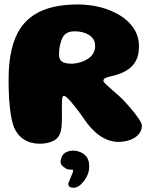

<svg xmlns="http://www.w3.org/2000/svg" viewBox="-20 -640 702 883"><path d="M164 21Q121 21 90.8 1.8Q60.5 -17.5 44.5 -54Q39 -68 34.5 -88Q30 -108 27 -131.8Q24 -155.5 22.2 -180.2Q20.5 -205 20 -229.2Q19.5 -253.5 19.5 -273.5Q19.5 -354 33.5 -412.5Q47.5 -471 74.5 -510.8Q101.5 -550.5 140.5 -574.2Q179.5 -598 229.2 -608.8Q279 -619.5 338 -619.5Q391.5 -619.5 441.5 -606.8Q491.5 -594 531.8 -569.2Q572 -544.5 595.5 -508.8Q619 -473 619 -426.5Q619 -389 607 -364.5Q595 -340 574.8 -324.8Q554.5 -309.5 531 -301Q507.5 -292.5 484 -287.5Q471 -285 463.2 -280.2Q455.5 -275.5 455.5 -268.5Q455.5 -263 466.8 -252.5Q478 -242 494.5 -227.8Q511 -213.5 528.5 -197.8Q546 -182 559 -167Q568 -157 578 -145.5Q588 -134 597.8 -121.8Q607.5 -109.5 615.2 -98.2Q623 -87 627.8 -77.8Q632.5 -68.5 632.5 -63Q632.5 -38.5 617 -21.5Q601.5 -4.5 576.8 4Q552 12.5 524.5 12.5Q501.5 12.5 479.5 4.8Q457.5 -3 437.5 -17Q417.5 -31 399 -51.2Q380.5 -71.5 364 -97Q343.5 -126 325.2 -149Q307 -172 293.8 -185.5Q280.5 -199 274 -199Q270.5 -199 268.5 -196Q266.5 -193 265.8 -186.2Q265 -179.5 264.8 -169Q264.5 -158.5 264.5 -143.5Q264.5 -136 264.8 -125.2Q265 -114.5 264.8 -102.5Q264.5 -90.5 264.2 -79.2Q264 -68 263.2 -58Q262.5 -48 261 -42Q253.5 -6 226 7.5Q198.5 21 164 21ZM308 -347Q319.5 -347 334.2 -349.8Q349 -352.5 363.5 -358.5Q378 -364.5 390.5 -374Q403 -383.5 410.2 -397Q417.5 -410.5 417.5 -428.5Q417.5 -446 409.8 -458.8Q402 -471.5 388.5 -479.8Q375 -488 358.5 -492Q342 -496 325 -496Q305.5 -496 293 -490.8Q280.5 -485.5 273 -475.5Q265.5 -465.5 261 -451Q258 -441.5 255.8 -431.5Q253.5 -421.5 252.5 -410.8Q251.5 -400 251.5 -387.5Q251.5 -373 258 -364Q264.5 -355 277.2 -351Q290 -347 308 -347ZM316 223.5Q300.5 222 296.8 215.8Q293 209.5 295 201.5Q298 194 302 184Q306 174 309.5 165.5Q313 158 315 151.8Q317 145.5 316 143Q315 141 312.5 140.5Q310 140 305 140Q297.5 140 290.8 138.5Q284 137 279.5 132.5Q270 127.5 262.8 117.8Q255.5 108 261 90Q267.5 65 291.2 57Q315 49 337 55.5Q365.5 62.5 379.2 82.8Q393 103 389.5 137.5Q387.5 156 378.5 173.2Q369.5 190.5 357.5 202.5Q349 212.5 338 218.2Q327 224 316 223.5Z"/></svg>

Font: Gluten
Style: Bold
Weight: 700
Designer: Tyler Finck
Foundry: Etcetera Type Company
Version: Version 1.204